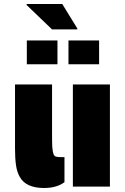

<svg xmlns="http://www.w3.org/2000/svg" viewBox="-20 -932 626 959"><path d="M79 -48Q65 -72 60 -106.5Q55 -141 55 -191V-510H240V-269Q240 -216 241 -199Q243 -174 247 -163Q251 -152 260 -149.5Q269 -147 292 -147H302V-22Q263 7 200 7Q110 7 79 -48ZM344 -510H529V0H344ZM113 -907V-912H291L366 -790V-785H240ZM114 -730H267V-611H114ZM322 -730H475V-611H322Z"/></svg>

Font: Saira Stencil One
Style: Regular
Weight: 400
Designer: Hector Gatti with collaboration of the Omnibus-Type team
Foundry: Omnibus-Type
Version: Version 1.004